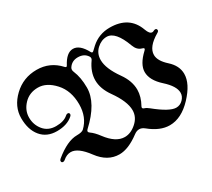

<svg xmlns="http://www.w3.org/2000/svg" viewBox="-182 -968 1367 1239"><g transform="rotate(-30 501.0 -348.0)"><path d="M364.7 -644Q370.1 -638.2 374 -638.2Q377.9 -638.2 381.8 -645Q420.4 -718.3 468.8 -718.3Q518.6 -718.3 558.6 -643.1Q562.5 -635.7 567.1 -635.7Q571.8 -635.7 577.1 -641.1Q589.4 -653.8 603 -665.5Q662.1 -718.3 742.7 -718.3Q888.2 -718.3 932.6 -594.2Q946.8 -554.7 966.8 -554.7Q972.7 -554.7 979.2 -558.3Q985.8 -562 991.7 -562Q1003.9 -562 1003.9 -548.3Q1003.9 -541 992.2 -534.2Q902.3 -481.9 902.3 -421.9Q902.3 -377.9 956.8 -329.1Q1011.2 -280.3 1011.2 -219.7Q1011.2 -146.5 931.9 -62.3Q852.5 22 765.6 22Q693.4 22 618.2 -39.6Q599.1 -55.2 579.8 -55.2Q560.5 -55.2 541 -40.5Q457.5 22 390.6 22Q302.7 22 239.7 -63.2Q176.8 -148.4 123.5 -148.4Q92.8 -148.4 64.5 -123.5Q57.6 -117.7 50.8 -117.7Q38.1 -117.7 38.1 -130.4Q38.1 -137.7 46.4 -144.5Q140.6 -222.2 212.9 -222.2Q250.5 -222.2 263.7 -234.4Q325.7 -292.5 325.7 -389.2Q325.7 -489.7 268.8 -552.2Q211.9 -614.7 147.9 -614.7Q84 -614.7 43.2 -571.8Q2.4 -528.8 2.4 -474.9Q2.4 -420.9 35.6 -380.6Q68.8 -340.3 127 -340.3Q185.1 -340.3 215.3 -367.2Q223.6 -374.5 230 -374.5Q243.7 -374.5 243.7 -361.3Q243.7 -355 235.4 -347.7Q191.4 -309.1 116.2 -309.1Q41 -309.1 -1.2 -360.1Q-43.5 -411.1 -43.5 -497.3Q-43.5 -583.5 27.3 -650.9Q98.1 -718.3 197.8 -718.3Q297.4 -718.3 364.7 -644ZM293.9 -195.8Q319.8 -178.2 348.1 -140.1Q409.7 -57.6 476.1 -57.6Q521.5 -57.6 563.2 -95Q605 -132.3 605 -183.1Q605 -249 538.6 -342.3Q492.7 -406.7 492.7 -469.7Q492.7 -531.7 536.6 -593.3Q542 -600.6 542 -607.4Q542 -614.3 538.1 -620.6Q515.6 -655.3 468.8 -655.3Q423.8 -655.3 400.4 -619.1Q396 -611.8 396 -603.8Q396 -595.7 399.9 -586.9Q422.9 -532.7 422.9 -456.5Q422.9 -342.8 291.5 -221.7Q284.7 -215.3 284.7 -208.7Q284.7 -202.1 293.9 -195.8ZM588.4 -565.4Q588.4 -502 651.4 -413.1Q697.8 -348.1 697.8 -282.7Q697.8 -231 667 -175.8Q664.6 -171.4 664.6 -167.5Q664.6 -159.7 675.3 -156.2Q692.4 -150.9 708.5 -137.2Q808.6 -55.7 857.9 -55.7Q887.2 -55.7 908.4 -77.4Q929.7 -99.1 929.7 -126Q929.7 -174.8 862.5 -235.1Q795.4 -295.4 795.4 -356.4Q795.4 -413.1 863.3 -476.6Q870.6 -482.9 870.6 -488.5Q870.6 -494.1 856.9 -497.6Q823.2 -506.8 808.1 -548.3Q761.2 -676.8 696.3 -676.8Q656.2 -676.8 622.3 -645.5Q588.4 -614.3 588.4 -565.4Z"/></g></svg>

Font: UnifrakturMaguntia20
Style: Book
Weight: 400
Designer: j. 'mach' wust, Gerrit Ansmann, Georg Duffner, based on a font by Peter Wiegel, original typeface by Carl Albert Fahrenw
Version: Version 2017-03-19